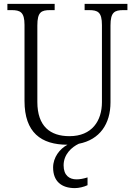

<svg xmlns="http://www.w3.org/2000/svg" viewBox="-20 -734 685 987"><path d="M365 233C385 233 411 227 430 218V178C407 185 391 188 373 188C337 188 307 168 307 116C307 59 349 22 385 5C493 -16 548 -97 548 -208V-603C548 -672 569 -682 615 -682H635V-714H415V-682H437C483 -682 504 -672 504 -605V-209C504 -113 453 -34 337 -34C238 -34 172 -85 172 -210V-603C172 -672 192 -682 238 -682H261V-714H18V-682H39C84 -682 106 -672 106 -606V-215C106 -53 191 10 327 10C287 31 253 75 253 127C253 198 296 233 365 233Z"/></svg>

Font: Noto Serif Bengali SemiCondensed Light
Style: Regular
Weight: 300
Width: 4
Designer: Juan Bruce, Universal Thirst, Indian Type Foundry and the Monotype Design Team.
Foundry: Monotype Imaging Inc.
Version: Version 2.003